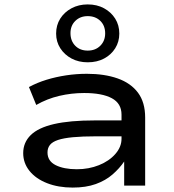

<svg xmlns="http://www.w3.org/2000/svg" viewBox="-20 -840 786 869"><path d="M309 9Q244 9 193 -11Q142 -31 113.5 -66.5Q85 -102 85 -147Q85 -195 119 -228.5Q153 -262 224.5 -278.5Q296 -295 409 -295H548V-223H415Q353 -223 310.5 -219Q268 -215 242.5 -206.5Q217 -198 206 -184Q195 -170 195 -150Q195 -111 232 -92.5Q269 -74 328 -74Q382 -74 428 -92.5Q474 -111 502 -143Q530 -175 530 -212V-321Q530 -372 486 -395.5Q442 -419 361 -419Q303 -419 248 -406Q193 -393 144 -365L111 -446Q148 -466 190.5 -479Q233 -492 279.5 -499Q326 -506 373 -506Q453 -506 512.5 -485Q572 -464 604.5 -420.5Q637 -377 637 -308V0H542V-108V-109Q521 -78 489.5 -50.5Q458 -23 413.5 -7Q369 9 309 9ZM377 -558Q336 -558 304 -575Q272 -592 253 -621.5Q234 -651 234 -688Q234 -726 252.5 -755.5Q271 -785 303.5 -802.5Q336 -820 377 -820Q419 -820 451 -802.5Q483 -785 501.5 -755.5Q520 -726 520 -688Q520 -651 501.5 -621.5Q483 -592 451 -575Q419 -558 377 -558ZM377 -611Q412 -611 434 -633Q456 -655 456 -689Q456 -724 434 -745.5Q412 -767 377 -767Q343 -767 321 -745.5Q299 -724 299 -690Q299 -655 320.5 -633Q342 -611 377 -611Z"/></svg>

Font: Nunito Sans 7pt Expanded Medium
Style: Regular
Weight: 500
Width: 7
Designer: Vernon Adams
Foundry: Vernon Adams
Version: Version 3.101;gftools[0.9.27]